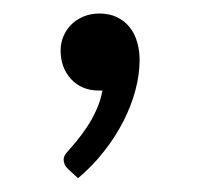

<svg xmlns="http://www.w3.org/2000/svg" viewBox="-20 -132 290 280"><path d="M68.4 -58.6Q68.4 -69.3 72.5 -79.1Q76.7 -88.9 84 -96.2Q91.3 -103.5 101.8 -107.9Q112.3 -112.3 125 -112.3Q139.6 -112.3 150.6 -106.9Q161.6 -101.6 168.9 -92.5Q176.3 -83.5 179.9 -71Q183.6 -58.6 183.6 -44.4Q183.6 -23.4 177.5 -0.5Q171.4 22.5 159.9 44.9Q148.4 67.4 131.8 88.6Q115.2 109.9 93.8 127.9L79.1 114.3Q72.8 108.4 72.8 100.6Q72.8 94.7 79.6 87.9Q84 83 91.3 74.2Q98.6 65.4 106.2 54.2Q113.8 43 120.1 29.3Q126.5 15.6 129.4 0H124Q99.1 0 83.7 -16.6Q68.4 -33.2 68.4 -58.6Z"/></svg>

Font: Carlito
Style: Regular
Weight: 400
Designer: Lukasz Dziedzic
Foundry: tyPoland Lukasz Dziedzic
Version: Version 1.104